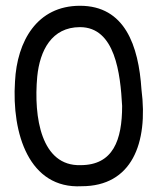

<svg xmlns="http://www.w3.org/2000/svg" viewBox="-20 -626 547 665"><path d="M470 -316C494 -129 436 19 263 19C81 29 20 -163 32 -344C39 -483 108 -606 257 -606C412 -606 460 -469 470 -316ZM403 -259C397 -371 379 -532 257 -532C159 -532 118 -451 109 -361C96 -219 123 -50 259 -54C372 -54 403 -141 403 -259Z"/></svg>

Font: Snowfall
Style: Rev
Weight: 400
Designer: Jasper
Foundry: Cannot Into Space Fonts
Version: Version 0.9